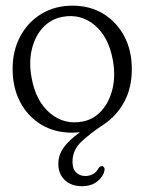

<svg xmlns="http://www.w3.org/2000/svg" viewBox="-20 -459 510 678"><path d="M236 -439Q298 -439 345 -410.2Q392 -381.5 418.8 -331Q445.5 -280.5 445.5 -215Q445.5 -149 418.8 -99.5Q392 -50 347 -20Q300.5 10.5 268.2 40.5Q236 70.5 236 112Q236 137.5 249 150Q262 162.5 281 162.5Q294.5 162.5 307 156.5Q319.5 150.5 327 136.5Q332.5 127 340.5 127.5Q344.5 128 347.5 132.2Q350.5 136.5 348.5 144.5Q345 164 324 181.2Q303 198.5 269.5 198.5Q231.5 198.5 208.8 176.8Q186 155 186 120Q186 88 205.2 61.5Q224.5 35 262.5 8Q252.5 9 246 9.2Q239.5 9.5 234.5 9.5Q172.5 9.5 125.2 -19.2Q78 -48 51.2 -98.8Q24.5 -149.5 24.5 -216Q24.5 -280 51.5 -330.5Q78.5 -381 126.2 -410Q174 -439 236 -439ZM272.5 -30Q311 -37.5 338.5 -68Q366 -98.5 377.2 -144.8Q388.5 -191 378.5 -246.5Q363.5 -329 314.2 -370.2Q265 -411.5 200.5 -399.5Q159 -391.5 131.2 -361.2Q103.5 -331 92.5 -285.2Q81.5 -239.5 91.5 -185Q106.5 -101 157.2 -59Q208 -17 272.5 -30Z"/></svg>

Font: Fraunces 144pt S100 Light
Style: Regular
Weight: 300
Version: Version 1.000; ttfautohint (v1.8.3)